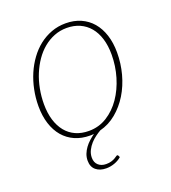

<svg xmlns="http://www.w3.org/2000/svg" viewBox="-124 -593 759 853"><g transform="rotate(-20 255.0 -166.0)"><path d="M298 129.5Q300.5 129.5 302.5 132.5L306.5 141Q292.5 153.5 273 160.5Q253.5 167.5 233.5 167.5Q203.5 167.5 185 152Q166.5 136.5 166.5 107.5Q166.5 91 172.2 76.2Q178 61.5 187.5 48.5Q197 35.5 209 24.8Q221 14 233.5 5Q229 5.5 224.5 5.8Q220 6 215.5 6Q176 6 144.2 -8Q112.5 -22 90.2 -48Q68 -74 56 -111.2Q44 -148.5 44 -195Q44 -234 51.8 -272Q59.5 -310 74 -343.8Q88.5 -377.5 109.5 -406.2Q130.5 -435 157 -455.8Q183.5 -476.5 215 -488.2Q246.5 -500 282.5 -500Q322 -500 353.8 -486Q385.5 -472 407.8 -446Q430 -420 442 -383Q454 -346 454 -300Q454 -248.5 440.8 -199.2Q427.5 -150 402.8 -109.5Q378 -69 343 -40Q308 -11 264.5 0H265Q254.5 6 241 15.8Q227.5 25.5 216 38.2Q204.5 51 196.5 67Q188.5 83 188.5 101.5Q188.5 124 202.8 136.8Q217 149.5 239.5 149.5Q253.5 149.5 263.5 146.5Q273.5 143.5 280.2 139.8Q287 136 291.2 132.8Q295.5 129.5 298 129.5ZM218 -15Q265 -15 303.8 -39.2Q342.5 -63.5 370 -103.5Q397.5 -143.5 412.8 -194.8Q428 -246 428 -300Q428 -342 417.8 -375.2Q407.5 -408.5 388.2 -431.5Q369 -454.5 341.5 -466.8Q314 -479 280 -479Q248.5 -479 220.8 -468Q193 -457 169.8 -437.8Q146.5 -418.5 128 -391.8Q109.5 -365 96.5 -333.5Q83.5 -302 76.8 -266.8Q70 -231.5 70 -195Q70 -153 80.2 -119.5Q90.5 -86 109.5 -62.8Q128.5 -39.5 156 -27.2Q183.5 -15 218 -15Z"/></g></svg>

Font: Lato Thin
Style: Italic
Weight: 200
Italic angle: -7°
Designer: Lukasz Dziedzic
Foundry: tyPoland Lukasz Dziedzic
Version: Version 2.007; 2014-02-27